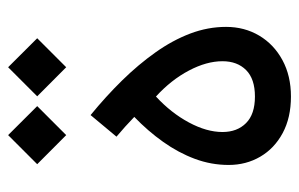

<svg xmlns="http://www.w3.org/2000/svg" viewBox="-154 -591 750 482"><g transform="rotate(-90 221.0 -350.0)"><path d="M220.2 -631.6 293.2 -558.8 366 -631.6 293.2 -704.6ZM49.8 -631.6 122.8 -558.8 195.6 -631.6 122.8 -704.6ZM219.7 -85Q175.3 -85 153 -107.3Q130.6 -129.6 130.6 -166.5Q130.6 -206.3 154.7 -251Q178.7 -295.7 219.7 -333.5Q261.5 -295.2 284.9 -250.7Q308.3 -206.3 308.3 -166.5Q308.3 -129.4 286.1 -107.2Q263.9 -85 219.7 -85ZM219.7 5.4Q271.7 5.4 311.2 -16Q350.6 -37.4 372.6 -74.3Q394.5 -111.3 394.5 -157.5Q394.5 -203.1 377.7 -247.6Q360.8 -292 330.4 -334.8Q300 -377.7 259.9 -418.6Q219.7 -459.5 173.1 -497.6L118.9 -432.6Q132.3 -421.4 144.4 -410.4Q156.5 -399.4 168.5 -387.9Q133.1 -353.8 105.8 -315.4Q78.6 -277.1 63.2 -235.8Q47.9 -194.6 47.9 -151.1Q47.9 -107.2 68.6 -71.7Q89.4 -36.1 127.9 -15.4Q166.5 5.4 219.7 5.4Z"/></g></svg>

Font: Estedad-FD-VF Thin
Style: Regular
Weight: 100
Designer: Amin Abedi
Version: Version 5.0